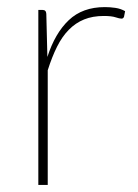

<svg xmlns="http://www.w3.org/2000/svg" viewBox="-20 -521 388 541"><path d="M88 0V-493H100Q110 -493 110.5 -482L113.5 -360.5Q135 -427.5 173.8 -464.2Q212.5 -501 275.5 -501Q290 -501 305.2 -498.8Q320.5 -496.5 332.5 -489.5L329.5 -474Q327.5 -468.5 322.5 -468.5Q317 -468.5 305.8 -472.2Q294.5 -476 272.5 -476Q241 -476 217 -466.2Q193 -456.5 174 -437.2Q155 -418 140.8 -389.5Q126.5 -361 114.5 -323V0Z"/></svg>

Font: Lato Thin
Style: Regular
Weight: 200
Designer: Lukasz Dziedzic
Foundry: tyPoland Lukasz Dziedzic
Version: Version 2.007; 2014-02-27